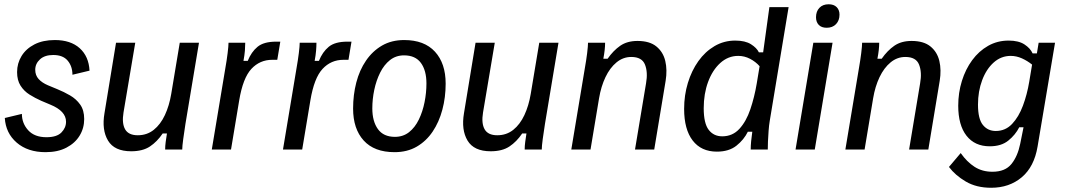

<svg xmlns="http://www.w3.org/2000/svg" viewBox="-20 -700 4990 899"><path d="M193.3 12.5Q110 12.5 58.3 -32.1Q6.7 -76.7 2.5 -147.5L82.5 -166.7Q82.5 -122.5 112.1 -90Q141.7 -57.5 197.5 -57.5Q245.8 -57.5 267.5 -79.6Q289.2 -101.7 289.2 -130Q289.2 -180 215.8 -210L172.5 -228.3Q144.2 -240.8 118.3 -257.1Q92.5 -273.3 76.2 -298.8Q60 -324.2 60 -362.5Q60 -403.3 80.8 -437.5Q101.7 -471.7 141.2 -492.1Q180.8 -512.5 236.7 -512.5Q310.8 -512.5 353.3 -474.2Q395.8 -435.8 399.2 -369.2L319.2 -350Q319.2 -389.2 297.1 -415.8Q275 -442.5 229.2 -442.5Q189.2 -442.5 167.1 -422.1Q145 -401.7 145 -373.3Q145 -347.5 160.8 -330Q176.7 -312.5 204.2 -300.8L248.3 -282.5Q279.2 -270 307.9 -253.3Q336.7 -236.7 355.4 -210.4Q374.2 -184.2 374.2 -142.5Q374.2 -100 352.9 -65Q331.7 -30 291.2 -8.8Q250.8 12.5 193.3 12.5Z M594.2 8.3Q515.8 8.3 485.8 -41.7Q455.8 -91.7 469.2 -170L523.3 -500H613.3L558.3 -173.3Q550 -122.5 565.8 -94.6Q581.7 -66.7 625 -66.7Q668.3 -66.7 700 -92.1Q731.7 -117.5 752.1 -161.2Q772.5 -205 781.7 -260L821.7 -500H911.7L848.3 -120Q842.5 -82.5 837.9 -48.8Q833.3 -15 833.3 0H753.3Q753.3 -16.7 755.8 -35.4Q758.3 -54.2 761.7 -75H741.7Q715.8 -36.7 682.1 -14.2Q648.3 8.3 594.2 8.3Z M971.7 0 1035 -380Q1041.7 -417.5 1045.8 -451.2Q1050 -485 1050 -500H1128.3Q1128.3 -484.2 1126.7 -462.9Q1125 -441.7 1120 -415H1140Q1156.7 -456.7 1185.8 -480.8Q1215 -505 1273.3 -505H1292.5L1278.3 -420H1255Q1196.7 -420 1157.1 -377.5Q1117.5 -335 1100 -230L1061.7 0Z M1305 0 1368.3 -380Q1375 -417.5 1379.2 -451.2Q1383.3 -485 1383.3 -500H1461.7Q1461.7 -484.2 1460 -462.9Q1458.3 -441.7 1453.3 -415H1473.3Q1490 -456.7 1519.2 -480.8Q1548.3 -505 1606.7 -505H1625.8L1611.7 -420H1588.3Q1530 -420 1490.4 -377.5Q1450.8 -335 1433.3 -230L1395 0Z M1827.5 12.5Q1732.5 12.5 1682.9 -42.1Q1633.3 -96.7 1633.3 -191.7Q1633.3 -255.8 1648.3 -313.8Q1663.3 -371.7 1693.8 -416.2Q1724.2 -460.8 1768.8 -486.7Q1813.3 -512.5 1872.5 -512.5Q1966.7 -512.5 2016.7 -457.9Q2066.7 -403.3 2066.7 -308.3Q2066.7 -244.2 2051.2 -186.2Q2035.8 -128.3 2005.8 -83.8Q1975.8 -39.2 1931.2 -13.3Q1886.7 12.5 1827.5 12.5ZM1829.2 -59.2Q1867.5 -59.2 1895.4 -81.2Q1923.3 -103.3 1941.2 -140.4Q1959.2 -177.5 1967.9 -221.7Q1976.7 -265.8 1976.7 -309.2Q1976.7 -370 1950.8 -405.4Q1925 -440.8 1871.7 -440.8Q1834.2 -440.8 1806.2 -418.8Q1778.3 -396.7 1760 -360Q1741.7 -323.3 1732.5 -279.6Q1723.3 -235.8 1723.3 -192.5Q1723.3 -131.7 1749.6 -95.4Q1775.8 -59.2 1829.2 -59.2Z M2277.5 8.3Q2199.2 8.3 2169.2 -41.7Q2139.2 -91.7 2152.5 -170L2206.7 -500H2296.7L2241.7 -173.3Q2233.3 -122.5 2249.2 -94.6Q2265 -66.7 2308.3 -66.7Q2351.7 -66.7 2383.3 -92.1Q2415 -117.5 2435.4 -161.2Q2455.8 -205 2465 -260L2505 -500H2595L2531.7 -120Q2525.8 -82.5 2521.2 -48.8Q2516.7 -15 2516.7 0H2436.7Q2436.7 -16.7 2439.2 -35.4Q2441.7 -54.2 2445 -75H2425Q2399.2 -36.7 2365.4 -14.2Q2331.7 8.3 2277.5 8.3Z M2655 0 2718.3 -380Q2725 -417.5 2729.2 -451.2Q2733.3 -485 2733.3 -500H2813.3Q2813.3 -484.2 2811.2 -465.4Q2809.2 -446.7 2805 -425H2825Q2851.7 -463.3 2884.2 -485.8Q2916.7 -508.3 2965 -508.3Q3021.7 -508.3 3053.3 -482.5Q3085 -456.7 3095 -414.6Q3105 -372.5 3096.7 -321.7L3043.3 0H2953.3L3005 -310Q3014.2 -361.7 3000 -397.5Q2985.8 -433.3 2935.8 -433.3Q2897.5 -433.3 2866.7 -407.9Q2835.8 -382.5 2815 -338.8Q2794.2 -295 2785 -240L2745 0Z M3336.7 10Q3263.3 10 3223.3 -42.1Q3183.3 -94.2 3183.3 -190Q3183.3 -254.2 3200.8 -311.7Q3218.3 -369.2 3250 -413.8Q3281.7 -458.3 3325.8 -484.2Q3370 -510 3422.5 -510Q3469.2 -510 3496.2 -492.9Q3523.3 -475.8 3533.3 -455H3553.3L3582.5 -666.7H3672.5L3584.2 -134.2Q3580.8 -114.2 3578.8 -87.5Q3576.7 -60.8 3575.8 -37.1Q3575 -13.3 3575 0H3495Q3495 -16.7 3497.1 -39.2Q3499.2 -61.7 3502.5 -83.3H3481.7Q3463.3 -45.8 3428.3 -17.9Q3393.3 10 3336.7 10ZM3361.7 -61.7Q3410 -61.7 3442.1 -96.7Q3474.2 -131.7 3493.3 -188.3Q3512.5 -245 3523.3 -309.2L3536.7 -390Q3518.3 -410.8 3492.1 -424.6Q3465.8 -438.3 3436.7 -438.3Q3389.2 -438.3 3352.5 -405Q3315.8 -371.7 3295.4 -316.2Q3275 -260.8 3275 -193.3Q3275 -122.5 3298.3 -92.1Q3321.7 -61.7 3361.7 -61.7Z M3705 0 3788.3 -500H3878.3L3795 0ZM3850.8 -570Q3826.7 -570 3813.8 -583.3Q3800.8 -596.7 3800.8 -619.2Q3800.8 -646.7 3816.7 -663.3Q3832.5 -680 3860 -680Q3884.2 -680 3897.5 -666.7Q3910.8 -653.3 3910.8 -631.7Q3910.8 -604.2 3894.6 -587.1Q3878.3 -570 3850.8 -570Z M3938.3 0 4001.7 -380Q4008.3 -417.5 4012.5 -451.2Q4016.7 -485 4016.7 -500H4096.7Q4096.7 -484.2 4094.6 -465.4Q4092.5 -446.7 4088.3 -425H4108.3Q4135 -463.3 4167.5 -485.8Q4200 -508.3 4248.3 -508.3Q4305 -508.3 4336.7 -482.5Q4368.3 -456.7 4378.3 -414.6Q4388.3 -372.5 4380 -321.7L4326.7 0H4236.7L4288.3 -310Q4297.5 -361.7 4283.3 -397.5Q4269.2 -433.3 4219.2 -433.3Q4180.8 -433.3 4150 -407.9Q4119.2 -382.5 4098.3 -338.8Q4077.5 -295 4068.3 -240L4028.3 0Z M4620.8 179.2Q4551.7 179.2 4502.1 150Q4452.5 120.8 4423.3 81.7L4478.3 16.7Q4507.5 58.3 4543.3 81.2Q4579.2 104.2 4626.7 104.2Q4686.7 104.2 4715.8 67.9Q4745 31.7 4756.7 -25.8L4772.5 -104.2H4752.5Q4734.2 -68.3 4701.2 -41.7Q4668.3 -15 4614.2 -15Q4544.2 -15 4505.4 -64.6Q4466.7 -114.2 4466.7 -205Q4466.7 -265.8 4483.8 -320.8Q4500.8 -375.8 4532.1 -418.3Q4563.3 -460.8 4606.7 -485.4Q4650 -510 4702.5 -510Q4749.2 -510 4776.7 -492.1Q4804.2 -474.2 4815 -450H4835L4843.3 -500H4920L4838.3 -14.2Q4822.5 80.8 4764.2 130Q4705.8 179.2 4620.8 179.2ZM4642.5 -86.7Q4687.5 -86.7 4718.8 -119.6Q4750 -152.5 4769.6 -205Q4789.2 -257.5 4799.2 -317.5L4812.5 -397.5Q4790.8 -415 4765 -426.7Q4739.2 -438.3 4712.5 -438.3Q4667.5 -438.3 4632.9 -407.5Q4598.3 -376.7 4578.8 -324.6Q4559.2 -272.5 4559.2 -210Q4559.2 -143.3 4582.1 -115Q4605 -86.7 4642.5 -86.7Z"/></svg>

Font: Familjen Grotesk GF
Style: Italic
Weight: 400
Designer: Anders Wikstroem, Jonas Baeckman, Matilda Gysing, Kristian Moeller
Foundry: Familjen STHML AB
Version: Version 2.000; Beta; Release 4; Build 6